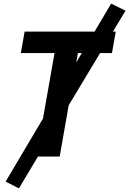

<svg xmlns="http://www.w3.org/2000/svg" viewBox="-20 -869 717 1066"><path d="M85 176.8 11.2 139.2 218.8 -210.9 282.7 -574.2H95.7L116.7 -693.4H504.9L597.2 -849.1L676.8 -809.6L606.9 -693.4H622.6L601.6 -574.2H535.6L361.3 -284.2L311.5 0H190.9ZM403.3 -522.5 434.1 -574.2H412.6Z"/></svg>

Font: Cascadia Code PL
Style: Bold Italic
Weight: 700
Italic angle: -10°
Monospace: yes
Designer: Aaron Bell
Foundry: Saja Typeworks
Version: Version 2404.023; ttfautohint (v1.8.4)